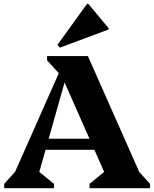

<svg xmlns="http://www.w3.org/2000/svg" viewBox="-20 -983 806 1003"><path d="M2 0V-22.4L78.4 -107.4L26.8 -13L326.8 -690H439.2L739.2 -13L687.4 -106.8L763.8 -22.4V0H447.6V-22.4L547.2 -104L556 -13L295.6 -601.4H331.2L165 -13L162.4 -103.4L262 -22.4V0ZM173.6 -200.4V-258.4H554.8V-200.4ZM304.6 -581.8 226 -667.6V-690H351.8ZM293.2 -734.2 280.2 -749 434.8 -962.8H441.6L547.4 -835.8V-829Z"/></svg>

Font: Platypi Light
Style: Regular
Weight: 300
Designer: David Sargent
Foundry: Bolt Cutter Type
Version: Version 1.200